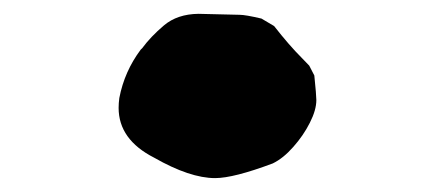

<svg xmlns="http://www.w3.org/2000/svg" viewBox="-20 -739 626 275"><path d="M288.1 -483.9Q252 -483.9 200.7 -513.2Q149.9 -539.1 149.9 -584.5Q149.9 -591.3 150.9 -598.6Q158.2 -636.7 181.6 -668L183.6 -669.9Q195.8 -686.5 214.8 -702.6Q233.9 -718.8 264.2 -719.2L323.2 -717.8Q331.5 -717.8 354.5 -712.4L372.6 -701.7Q394 -674.3 412.1 -656.2L422.9 -645L430.2 -630.9Q433.1 -602.5 433.1 -595.7Q433.1 -581.5 423.8 -563.2Q414.6 -544.9 400.1 -528.6Q385.7 -512.2 370.6 -504.9Q314.5 -483.9 288.1 -483.9Z"/></svg>

Font: X Typewriter
Style: Bold
Weight: 700
Designer: GGBot
Version: 0.10